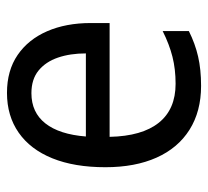

<svg xmlns="http://www.w3.org/2000/svg" viewBox="-43 -543 596 550"><g transform="rotate(-90 255.0 -268.0)"><path d="M264 -546Q328 -546 372.5 -515.5Q417 -485 440.5 -431Q464 -377 464 -306V-252H138Q140 -159 178.5 -111Q217 -63 290 -63Q332 -63 367.5 -72Q403 -81 441 -100V-25Q405 -7 368 1.5Q331 10 284 10Q211 10 158.5 -23Q106 -56 78.5 -117.5Q51 -179 51 -264Q51 -353 76.5 -416Q102 -479 150 -512.5Q198 -546 264 -546ZM263 -476Q208 -476 176.5 -436Q145 -396 139 -320H377Q377 -365 365 -400Q353 -435 328 -455.5Q303 -476 263 -476Z"/></g></svg>

Font: Noto Sans Thai SemiCondensed
Style: Regular
Weight: 400
Width: 4
Designer: Monotype Design Team
Foundry: Monotype Imaging Inc.
Version: Version 2.001